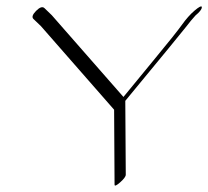

<svg xmlns="http://www.w3.org/2000/svg" viewBox="-20 -555 654 603"><path d="M613.8 -532.2Q613.8 -522.9 593.8 -506.3Q579.6 -490.7 565.7 -472.4Q551.8 -454.1 373.5 -238.3L375 -6.3Q375 2 357.4 17.6Q339.8 33.2 339.8 24.9L338.4 -210.4L108.4 -473.1Q94.7 -486.8 85.4 -495.1Q76.2 -503.4 93.3 -520.8Q110.4 -538.1 119.6 -529.5Q128.9 -521 142.6 -507.3L367.7 -250.5Q391.6 -280.3 461.9 -365.2Q532.2 -450.2 551.5 -477.3Q570.8 -504.4 590.8 -521.5Q610.8 -538.6 613.8 -533.7Z"/></svg>

Font: ML-NILA01_NewLipi
Style: Regular
Weight: 400
Designer: CLT@C-DIT
Version: Version ML-NILA01_NewLipi 2.